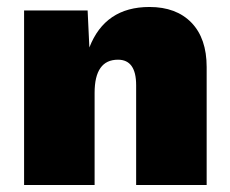

<svg xmlns="http://www.w3.org/2000/svg" viewBox="-20 -530 660 550"><path d="M408 -510Q485 -510 528.5 -465Q572 -420 572 -338V0H370V-286Q370 -359 318 -359Q251 -359 251 -264V0H49V-500H231L236 -394Q281 -510 408 -510Z"/></svg>

Font: Elaine Sans ExtraBold
Style: Regular
Weight: 800
Designer: Wei Huang
Foundry: Wei Huang
Version: Version 2.001;December 24, 2019;FontCreator 12.0.0.2547 64-b